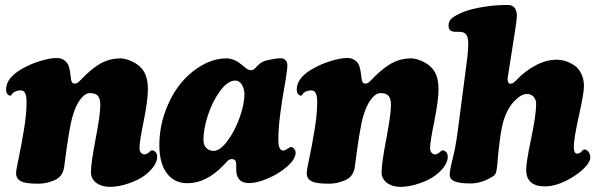

<svg xmlns="http://www.w3.org/2000/svg" viewBox="-20 -725 2387 769"><path d="M460.9 -491.2Q482.4 -491.2 507.3 -479.7Q532.2 -468.3 547.4 -450.7Q572.3 -422.9 572.3 -368.2Q572.3 -322.3 555.4 -239.5Q538.6 -156.7 538.6 -132.3Q538.6 -112.3 554.7 -106.9Q566.4 -104 582 -119.6Q587.4 -125 594.7 -121.6Q598.6 -120.1 601.6 -117.2Q609.4 -110.4 609.4 -97.2Q609.4 -62 561.5 -23.9Q538.1 -5.4 497.1 9Q456.1 23.4 419.4 23.4Q387.2 23.4 365.7 7.3Q344.2 -8.8 344.2 -35.2Q344.2 -70.8 363 -168.7Q381.8 -266.6 381.8 -304.7Q381.8 -330.1 372.1 -341.1Q362.3 -352.1 340.3 -352.1Q320.8 -352.1 301.8 -326.9Q282.7 -301.8 270.5 -258.3Q256.8 -212.9 237.3 -58.6Q232.9 -23.4 207.5 -7.8Q198.2 -2 177.2 4.4Q156.2 10.7 133.3 10.7Q79.1 10.7 63.5 0.5Q44.4 -8.8 44.4 -32.2Q44.4 -43.5 54.9 -92.3Q65.4 -141.1 75.9 -205.1Q86.4 -269 86.4 -316.9Q86.4 -359.4 67.4 -362.3Q59.6 -364.3 48.6 -361.1Q37.6 -357.9 33.7 -354L30.8 -351.6Q27.8 -348.6 26.9 -345.7Q23.4 -340.3 16.6 -342.8Q4.4 -348.1 4.4 -366.2Q4.4 -414.1 69.8 -450.2Q99.6 -467.8 139.6 -480.2Q179.7 -492.7 206.5 -492.7Q234.4 -492.7 249.5 -471.7Q253.4 -466.3 255.9 -458.3Q258.3 -450.2 259.5 -443.4Q260.7 -436.5 262.2 -424.6Q263.7 -412.6 264.6 -406.7Q266.6 -390.1 279.8 -390.1Q282.7 -390.1 285.2 -390.9Q287.6 -391.6 290 -393.3Q292.5 -395 293.7 -396Q294.9 -397 297.9 -399.7Q300.8 -402.3 301.3 -402.8Q344.2 -448.7 381.1 -469.7Q418 -490.7 460.9 -491.2Z M1164.1 -113.8Q1164.1 -87.9 1130.4 -58.3Q1096.7 -28.8 1052.7 -10.3Q1008.8 8.3 978 8.3Q950.7 8.3 938.5 -6.3Q926.3 -21 926.3 -41Q926.3 -70.3 925.8 -73.2Q923.3 -87.9 908.7 -87.9Q903.8 -87.9 899.2 -85.7Q894.5 -83.5 891.8 -80.8Q889.2 -78.1 883.8 -72Q878.4 -65.9 874.5 -62.5Q805.7 8.8 731.4 8.8Q677.7 8.8 647.9 -31.5Q618.2 -71.8 618.2 -143.6Q618.2 -212.4 641.4 -277.1Q664.6 -341.8 701.9 -388.4Q739.3 -435.1 788.3 -463.1Q837.4 -491.2 887.2 -491.2Q900.4 -491.2 913.8 -486.1Q927.2 -481 933.8 -476.6Q940.4 -472.2 952.6 -462.2Q964.8 -452.1 965.8 -451.2Q975.6 -443.8 986.8 -443.8Q996.1 -443.8 1007.3 -457.5Q1022.5 -475.6 1044.9 -482.4Q1085 -491.7 1104.5 -491.7Q1116.2 -491.7 1123.5 -484.1Q1130.9 -476.6 1130.9 -463.4Q1130.9 -446.8 1123.5 -401.9Q1094.7 -246.6 1094.7 -164.6Q1094.7 -129.4 1108.4 -123.5Q1111.8 -121.1 1116.9 -122.3Q1122.1 -123.5 1125 -125.2Q1127.9 -127 1133.3 -130.4Q1138.7 -133.8 1143.1 -135.7Q1147.9 -137.7 1153.3 -133.8Q1158.2 -129.9 1161.1 -124.5Q1164.1 -120.1 1164.1 -113.8ZM922.4 -402.3Q892.1 -402.3 861.6 -360.8Q831.1 -319.3 813 -264.2Q794.9 -209 794.9 -165.5Q794.9 -142.6 806.9 -131.6Q818.8 -120.6 835.4 -120.6Q861.3 -120.6 891.1 -160.6Q920.9 -200.7 939.9 -254.4Q959 -308.1 959 -347.7Q959 -368.2 949 -385.3Q939 -402.3 922.4 -402.3Z M1625 -491.2Q1646.5 -491.2 1671.4 -479.7Q1696.3 -468.3 1711.4 -450.7Q1736.3 -422.9 1736.3 -368.2Q1736.3 -322.3 1719.5 -239.5Q1702.6 -156.7 1702.6 -132.3Q1702.6 -112.3 1718.8 -106.9Q1730.5 -104 1746.1 -119.6Q1751.5 -125 1758.8 -121.6Q1762.7 -120.1 1765.6 -117.2Q1773.4 -110.4 1773.4 -97.2Q1773.4 -62 1725.6 -23.9Q1702.1 -5.4 1661.1 9Q1620.1 23.4 1583.5 23.4Q1551.3 23.4 1529.8 7.3Q1508.3 -8.8 1508.3 -35.2Q1508.3 -70.8 1527.1 -168.7Q1545.9 -266.6 1545.9 -304.7Q1545.9 -330.1 1536.1 -341.1Q1526.4 -352.1 1504.4 -352.1Q1484.9 -352.1 1465.8 -326.9Q1446.8 -301.8 1434.6 -258.3Q1420.9 -212.9 1401.4 -58.6Q1397 -23.4 1371.6 -7.8Q1362.3 -2 1341.3 4.4Q1320.3 10.7 1297.4 10.7Q1243.2 10.7 1227.5 0.5Q1208.5 -8.8 1208.5 -32.2Q1208.5 -43.5 1219 -92.3Q1229.5 -141.1 1240 -205.1Q1250.5 -269 1250.5 -316.9Q1250.5 -359.4 1231.4 -362.3Q1223.6 -364.3 1212.6 -361.1Q1201.7 -357.9 1197.8 -354L1194.8 -351.6Q1191.9 -348.6 1190.9 -345.7Q1187.5 -340.3 1180.7 -342.8Q1168.5 -348.1 1168.5 -366.2Q1168.5 -414.1 1233.9 -450.2Q1263.7 -467.8 1303.7 -480.2Q1343.8 -492.7 1370.6 -492.7Q1398.4 -492.7 1413.6 -471.7Q1417.5 -466.3 1419.9 -458.3Q1422.4 -450.2 1423.6 -443.4Q1424.8 -436.5 1426.3 -424.6Q1427.7 -412.6 1428.7 -406.7Q1430.7 -390.1 1443.8 -390.1Q1446.8 -390.1 1449.2 -390.9Q1451.7 -391.6 1454.1 -393.3Q1456.5 -395 1457.8 -396Q1459 -397 1461.9 -399.7Q1464.8 -402.3 1465.3 -402.8Q1508.3 -448.7 1545.2 -469.7Q1582 -490.7 1625 -491.2Z M1813.5 -200.7 1848.6 -470.7Q1857.9 -538.1 1854.7 -564.5Q1851.6 -590.8 1833.5 -595.7Q1824.2 -598.1 1812.3 -597.7Q1800.3 -597.2 1793.9 -598.6Q1776.4 -603 1776.4 -622.6Q1776.4 -640.1 1789.1 -651.4Q1801.8 -662.6 1835 -676.8Q1867.2 -689.5 1917 -697.5Q1966.8 -705.6 2016.1 -705.1Q2033.2 -704.6 2041.7 -692.6Q2050.3 -680.7 2050.3 -661.1Q2050.3 -650.4 2042.5 -598.9Q2034.7 -547.4 2024.7 -485.1Q2014.6 -422.9 2013.2 -412.6Q2012.2 -403.8 2014.9 -396.7Q2017.6 -389.6 2025.4 -389.6Q2034.7 -389.6 2048.8 -404.8Q2084.5 -441.9 2126.5 -463.9Q2168.5 -485.8 2210 -485.8Q2227.1 -485.8 2244.4 -480.5Q2261.7 -475.1 2279.3 -463.9Q2296.9 -452.6 2307.9 -430.7Q2318.8 -408.7 2318.8 -379.4Q2318.8 -351.6 2298.6 -261.2Q2278.3 -170.9 2278.3 -136.2Q2278.3 -114.7 2287.1 -110.4Q2292 -108.4 2299.6 -111.3Q2307.1 -114.3 2311 -120.1Q2316.9 -127.4 2324.2 -126Q2330.6 -125 2337.4 -116.2Q2344.2 -107.4 2344.2 -94.2Q2344.2 -77.1 2323 -54.9Q2301.8 -32.7 2272.5 -15.1Q2212.4 21.5 2162.6 21.5Q2087.4 21.5 2087.4 -45.4Q2087.4 -75.2 2107.4 -170.2Q2127.4 -265.1 2127.4 -309.1Q2127.4 -325.2 2117.7 -336.9Q2107.9 -348.6 2091.3 -348.6Q2066.9 -348.6 2039.6 -319.6Q2012.2 -290.5 1998 -245.6Q1981.9 -195.3 1971.2 -60.1Q1969.2 -40 1965.3 -31Q1961.4 -22 1950.7 -16.6Q1908.2 9.8 1863.3 9.8Q1819.3 9.8 1799.3 0.5Q1781.2 -6.8 1781.2 -26.4Q1781.2 -43 1793 -88.9Q1804.7 -134.8 1813.5 -200.7Z"/></svg>

Font: Cooper* ExtraBold
Style: Italic
Weight: 800
Italic angle: -7°
Designer: Owen Earl
Foundry: indestructible type*
Version: Version 0.001